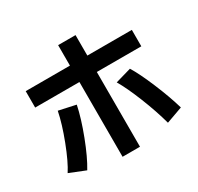

<svg xmlns="http://www.w3.org/2000/svg" viewBox="-183 -1037 1366 1325"><g transform="rotate(-30 500.0 -374.0)"><path d="M46.9 -21.5Q88.9 -85.9 136.7 -210.4Q184.6 -335 203.1 -428.7L337.9 -399.4Q317.4 -300.8 269 -174.3Q220.7 -47.9 173.8 29.3ZM79.1 -525.4V-656.2H431.6V-819.3H570.3V-656.2H924.8V-525.4H570.3V70.3H431.6V-525.4ZM653.3 -394.5 779.3 -430.7Q819.3 -366.2 870.1 -245.1Q920.9 -124 950.2 -23.4L820.3 23.4Q791 -84 742.7 -204.6Q694.3 -325.2 653.3 -394.5Z"/></g></svg>

Font: GenEi M Gothic v2 Bold
Style: Regular
Weight: 700
Version: Version 2.0